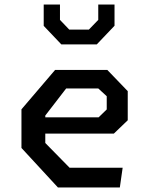

<svg xmlns="http://www.w3.org/2000/svg" viewBox="-20 -830 660 850"><path d="M236.5 0H510.5L523 -87.5H288L180.5 -197V-238.5H484L545.5 -297.5V-426.5L455 -520.5H224L75 -346V-175ZM173.5 -715.5 251.5 -633.5H408.5L487 -716V-810H415V-742L373.5 -699H286.5L245.5 -742V-810H173.5ZM180.5 -310.5V-318.5L273 -438.5H415L452.5 -404V-345.5L416.5 -310.5Z"/></svg>

Font: Monaspace Krypton Medium
Style: Regular
Weight: 500
Designer: Riley Cran & the Lettermatic Team
Foundry: Lettermatic
Version: Version 1.101 (Monaspace Krypton)